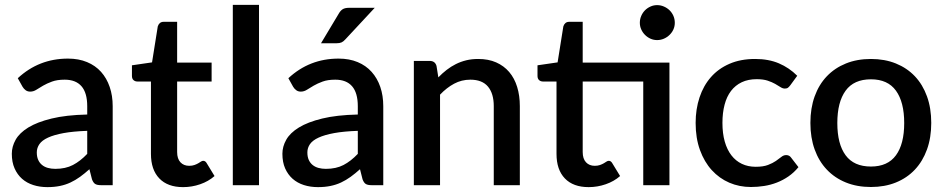

<svg xmlns="http://www.w3.org/2000/svg" viewBox="-20 -760 3880 788"><path d="M338 -223Q280.5 -221 241 -213.8Q201.5 -206.5 177 -195.2Q152.5 -184 141.8 -168.5Q131 -153 131 -134.5Q131 -116.5 136.8 -103.8Q142.5 -91 152.8 -82.8Q163 -74.5 176.8 -70.8Q190.5 -67 207 -67Q249 -67 279.2 -82.8Q309.5 -98.5 338 -128.5ZM53 -439Q139.5 -519.5 259 -519.5Q303 -519.5 337.2 -505.2Q371.5 -491 394.8 -465Q418 -439 430.2 -403.2Q442.5 -367.5 442.5 -324V0H394.5Q379 0 371 -4.8Q363 -9.5 357.5 -24L347 -65.5Q327.5 -48 308.5 -34.2Q289.5 -20.5 269.2 -11Q249 -1.5 225.8 3.2Q202.5 8 174.5 8Q143.5 8 116.8 -0.5Q90 -9 70.5 -26.2Q51 -43.5 39.8 -69Q28.5 -94.5 28.5 -129Q28.5 -158.5 44.2 -186.5Q60 -214.5 96.2 -236.8Q132.5 -259 191.8 -273.5Q251 -288 338 -290V-324Q338 -379 314.5 -406Q291 -433 245.5 -433Q214.5 -433 193.5 -425.2Q172.5 -417.5 157 -408.5Q141.5 -399.5 129.5 -391.8Q117.5 -384 104 -384Q93 -384 85.2 -389.8Q77.5 -395.5 72.5 -404Z M731.5 8Q668 8 633.8 -27.8Q599.5 -63.5 599.5 -128.5V-425.5H543.5Q534.5 -425.5 528 -431.2Q521.5 -437 521.5 -448.5V-492L604 -504L627.5 -651.5Q630 -660 636 -665.2Q642 -670.5 652 -670.5H707V-503H848.5V-425.5H707V-136Q707 -108.5 720.5 -94Q734 -79.5 756.5 -79.5Q769 -79.5 778 -82.8Q787 -86 793.5 -89.8Q800 -93.5 804.8 -96.8Q809.5 -100 814 -100Q823 -100 828.5 -90L860.5 -37.5Q835.5 -15.5 801.5 -3.8Q767.5 8 731.5 8Z M1043 -740V0H935.5V-740Z M1448.5 -223Q1391 -221 1351.5 -213.8Q1312 -206.5 1287.5 -195.2Q1263 -184 1252.2 -168.5Q1241.5 -153 1241.5 -134.5Q1241.5 -116.5 1247.2 -103.8Q1253 -91 1263.2 -82.8Q1273.5 -74.5 1287.2 -70.8Q1301 -67 1317.5 -67Q1359.5 -67 1389.8 -82.8Q1420 -98.5 1448.5 -128.5ZM1163.5 -439Q1250 -519.5 1369.5 -519.5Q1413.5 -519.5 1447.8 -505.2Q1482 -491 1505.2 -465Q1528.5 -439 1540.8 -403.2Q1553 -367.5 1553 -324V0H1505Q1489.5 0 1481.5 -4.8Q1473.5 -9.5 1468 -24L1457.5 -65.5Q1438 -48 1419 -34.2Q1400 -20.5 1379.8 -11Q1359.5 -1.5 1336.2 3.2Q1313 8 1285 8Q1254 8 1227.2 -0.5Q1200.5 -9 1181 -26.2Q1161.5 -43.5 1150.2 -69Q1139 -94.5 1139 -129Q1139 -158.5 1154.8 -186.5Q1170.5 -214.5 1206.8 -236.8Q1243 -259 1302.2 -273.5Q1361.5 -288 1448.5 -290V-324Q1448.5 -379 1425 -406Q1401.5 -433 1356 -433Q1325 -433 1304 -425.2Q1283 -417.5 1267.5 -408.5Q1252 -399.5 1240 -391.8Q1228 -384 1214.5 -384Q1203.5 -384 1195.8 -389.8Q1188 -395.5 1183 -404ZM1518 -728 1397.5 -598.5Q1389.5 -589.5 1381.8 -586Q1374 -582.5 1361.5 -582.5H1297.5L1370 -703.5Q1377 -716 1386.2 -722Q1395.5 -728 1413.5 -728Z M1779 -442.5Q1795.5 -459.5 1813.2 -473.2Q1831 -487 1851 -497Q1871 -507 1893.5 -512.5Q1916 -518 1942.5 -518Q1984.5 -518 2016.2 -504Q2048 -490 2069.8 -464.5Q2091.5 -439 2102.5 -403.2Q2113.5 -367.5 2113.5 -324.5V0H2006.5V-324.5Q2006.5 -376 1982.8 -404.5Q1959 -433 1910.5 -433Q1874.5 -433 1843.8 -416.5Q1813 -400 1786 -371.5V0H1678.5V-510H1743.5Q1765.5 -510 1771.5 -489.5Z M2727.5 0H2620V-425.5H2371.5V-136Q2371.5 -108.5 2385 -94Q2398.5 -79.5 2421 -79.5Q2433.5 -79.5 2442.5 -82.8Q2451.5 -86 2458 -89.8Q2464.5 -93.5 2469.2 -96.8Q2474 -100 2478.5 -100Q2487.5 -100 2493 -90L2525 -37.5Q2500 -15.5 2466 -3.8Q2432 8 2396 8Q2332.5 8 2298.2 -27.8Q2264 -63.5 2264 -128.5V-425.5H2208Q2199 -425.5 2192.5 -431.2Q2186 -437 2186 -448.5V-492L2268.5 -504L2292 -651.5Q2294.5 -660 2300.5 -665.2Q2306.5 -670.5 2316.5 -670.5H2371.5V-503H2727.5ZM2749.5 -666.5Q2749.5 -652 2743.8 -639.2Q2738 -626.5 2728 -616.8Q2718 -607 2704.8 -601.2Q2691.5 -595.5 2677 -595.5Q2662.5 -595.5 2649.8 -601.2Q2637 -607 2627.2 -616.8Q2617.5 -626.5 2611.8 -639.2Q2606 -652 2606 -666.5Q2606 -681.5 2611.8 -694.8Q2617.5 -708 2627.2 -717.8Q2637 -727.5 2649.8 -733.2Q2662.5 -739 2677 -739Q2691.5 -739 2704.8 -733.2Q2718 -727.5 2728 -717.8Q2738 -708 2743.8 -694.8Q2749.5 -681.5 2749.5 -666.5Z M3223.5 -410Q3218.5 -403.5 3214 -400Q3209.5 -396.5 3201 -396.5Q3192.5 -396.5 3183.2 -402.5Q3174 -408.5 3161.2 -415.8Q3148.5 -423 3130.5 -429Q3112.5 -435 3085.5 -435Q3050.5 -435 3024.2 -422.5Q2998 -410 2980.2 -386.8Q2962.5 -363.5 2953.8 -330.2Q2945 -297 2945 -255.5Q2945 -212.5 2954.5 -179Q2964 -145.5 2981.8 -122.5Q2999.5 -99.5 3024.8 -87.5Q3050 -75.5 3081.5 -75.5Q3112.5 -75.5 3132 -83Q3151.5 -90.5 3164.5 -99.5Q3177.5 -108.5 3186.8 -116Q3196 -123.5 3206.5 -123.5Q3219.5 -123.5 3226.5 -113.5L3257 -74Q3238.5 -51.5 3216 -36Q3193.5 -20.5 3168.5 -10.8Q3143.5 -1 3116.5 3.2Q3089.5 7.5 3062 7.5Q3014.5 7.5 2973.2 -10.2Q2932 -28 2901.2 -61.8Q2870.5 -95.5 2852.8 -144.2Q2835 -193 2835 -255.5Q2835 -312 2851 -360.2Q2867 -408.5 2897.8 -443.5Q2928.5 -478.5 2974 -498.2Q3019.5 -518 3079 -518Q3134.5 -518 3176.8 -500Q3219 -482 3252 -449Z M3554.5 -518Q3611 -518 3656.8 -499.5Q3702.5 -481 3734.8 -447Q3767 -413 3784.5 -364.5Q3802 -316 3802 -255.5Q3802 -195 3784.5 -146.5Q3767 -98 3734.8 -63.8Q3702.5 -29.5 3656.8 -11Q3611 7.5 3554.5 7.5Q3497.5 7.5 3451.8 -11Q3406 -29.5 3373.5 -63.8Q3341 -98 3323.5 -146.5Q3306 -195 3306 -255.5Q3306 -316 3323.5 -364.5Q3341 -413 3373.5 -447Q3406 -481 3451.8 -499.5Q3497.5 -518 3554.5 -518ZM3554.5 -76.5Q3623.5 -76.5 3657.2 -122.8Q3691 -169 3691 -255Q3691 -341 3657.2 -387.8Q3623.5 -434.5 3554.5 -434.5Q3484.5 -434.5 3450.5 -387.8Q3416.5 -341 3416.5 -255Q3416.5 -169 3450.5 -122.8Q3484.5 -76.5 3554.5 -76.5Z"/></svg>

Font: LatoLatin Semibold
Style: Regular
Weight: 600
Designer: Lukasz Dziedzic with Adam Twardoch and Botio Nikoltchev
Foundry: tyPoland Lukasz Dziedzic
Version: Version 2.015; 2015-08-06; http://www.latofonts.com/